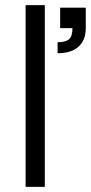

<svg xmlns="http://www.w3.org/2000/svg" viewBox="-20 -730 355 750"><path d="M80 -710H155V0H80ZM263 -620H315Q315 -573 286.5 -547.5Q258 -522 205 -522V-565Q237 -565 250 -577Q263 -589 263 -620ZM215 -700H315V-620H215Z"/></svg>

Font: Uncut Sans Variable
Style: Regular
Weight: 400
Designer: Kasper Nordkvist
Foundry: UNCUT.wtf
Version: Version 1.303;Glyphs 3.1.2 (3151)